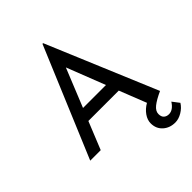

<svg xmlns="http://www.w3.org/2000/svg" viewBox="-267 -890 1242 1242"><g transform="rotate(-45 354.5 -269.0)"><path d="M709 148Q691 177 659 196Q627 215 596 215Q546 215 512.5 185Q479 155 479 106Q479 75 500 45Q521 15 556 -5L483 -190H205L128 0H32L348 -753H354L670 0H671Q614 26 585.5 49Q557 72 557 99Q557 124 570.5 136Q584 148 605 148Q643 148 673 101ZM450 -274 347 -538 240 -274Z"/></g></svg>

Font: Josefin Sans
Style: Regular
Weight: 400
Designer: Santiago Orozco
Foundry: Typemade
Version: Version 2.000